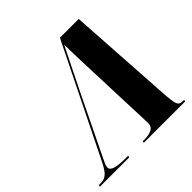

<svg xmlns="http://www.w3.org/2000/svg" viewBox="-232 -870 1026 1026"><g transform="rotate(-45 281.5 -357.0)"><path d="M-47 0 -44 -10H-28Q-4 -10 14.5 -25.5Q33 -41 56 -88L365 -714H507L546 -101Q549 -55 555.5 -32.5Q562 -10 587 -10H600L597 0H285L287 -10H306Q333 -10 354.5 -20.5Q376 -31 376 -58Q376 -63 375.5 -72Q375 -81 375 -89L361 -464Q360 -494 358.5 -533.5Q357 -573 356 -610.5Q355 -648 355 -672Q338 -636 307 -575Q276 -514 243 -446L76 -102Q67 -83 60.5 -69Q54 -55 54 -44Q54 -26 80 -18Q106 -10 164 -10H177L175 0Z"/></g></svg>

Font: Noto Serif Display ExtraCondensed Black
Style: Italic
Weight: 900
Width: 2
Italic angle: -12°
Designer: Monotype Design Team
Foundry: Monotype Imaging Inc.
Version: Version 2.009